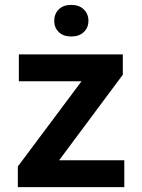

<svg xmlns="http://www.w3.org/2000/svg" viewBox="-20 -769 582 789"><path d="M490.8 -110.4V0H53.3V-84.9L315 -435H57.5V-545.5H484.7V-462L223 -110.4ZM202.8 -683.2Q202.8 -711.6 221.4 -730.3Q240.1 -748.9 272.7 -748.9Q305.4 -748.9 324.4 -730.3Q343.4 -711.6 343.4 -683.2Q343.4 -655.5 324.4 -637.3Q305.4 -619 272.7 -619Q240.1 -619 221.4 -637.3Q202.8 -655.5 202.8 -683.2Z"/></svg>

Font: Interface
Style: Bold
Weight: 700
Designer: Rasmus Andersson
Foundry: rsms
Version: Version 1.8